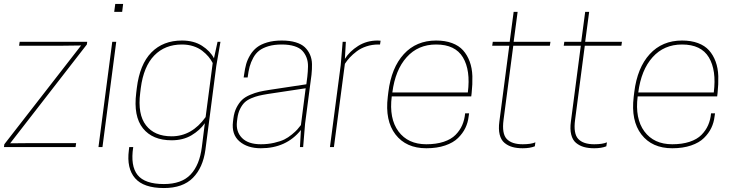

<svg xmlns="http://www.w3.org/2000/svg" viewBox="-35 -740 3699 966"><path d="M-13.2 -14.2 373 -511.2 262.2 -509.8H61L64 -529.8H403.8L401.9 -516.1L16.1 -19L127 -20H348.1L345.2 0H-15.1Z M460.4 0 529.8 -529.8H549.8L480.5 0ZM584.5 -720.2 579.6 -680.2H539.6L544.9 -720.2Z M789.6 206.1Q687.5 206.1 644.5 156.5Q601.6 106.9 613.3 16.1L615.2 0H635.3Q620.6 94.7 657.2 140.4Q693.8 186 789.6 186Q878.4 186 923.8 138.2Q969.2 90.3 980.5 0L995.6 -120.1Q970.7 -84.5 928.5 -59.3Q886.2 -34.2 828.6 -34.2Q732.4 -34.2 684.1 -94.5Q635.7 -154.8 650.4 -272.9L653.3 -296.9Q668 -416.5 726.8 -476.3Q785.6 -536.1 880.4 -536.1Q939.9 -536.1 981.2 -509.8Q1022.5 -483.4 1041.5 -446.8L1059.6 -529.8H1074.2L1053.2 -408.2L998.5 13.2Q986.3 103.5 935.5 154.8Q884.8 206.1 789.6 206.1ZM999.5 -150.9 1035.2 -422.9Q1026.4 -439.9 1013.7 -455.1Q1001 -470.2 982.4 -484.6Q963.9 -499 937.5 -507.6Q911.1 -516.1 880.4 -516.1Q794.9 -516.1 741.2 -460.9Q687.5 -405.8 673.3 -296.9L670.4 -272.9Q656.7 -165 699.5 -109.6Q742.2 -54.2 828.6 -54.2Q930.2 -54.2 999.5 -150.9Z M1137.2 -127.9 1139.2 -144Q1143.1 -175.8 1155.5 -199.7Q1168 -223.6 1183.3 -238Q1198.7 -252.4 1223.6 -262.9Q1248.5 -273.4 1269.5 -278.3Q1290.5 -283.2 1322.3 -288.1L1506.3 -315.9L1511.2 -354Q1514.2 -380.9 1514.6 -405Q1515.1 -429.2 1507.6 -449.5Q1500 -469.7 1486.1 -484.6Q1472.2 -499.5 1445.8 -507.8Q1419.4 -516.1 1382.3 -516.1Q1344.2 -516.1 1315.7 -507.6Q1287.1 -499 1269.3 -485.4Q1251.5 -471.7 1239.3 -449.5Q1227.1 -427.2 1220.9 -404.3Q1214.8 -381.3 1210.9 -350.1H1190.9L1193.4 -366.2Q1197.3 -395 1203.6 -417.7Q1210 -440.4 1223.9 -463.4Q1237.8 -486.3 1257.6 -501.7Q1277.3 -517.1 1309.3 -526.6Q1341.3 -536.1 1382.3 -536.1Q1422.9 -536.1 1452.1 -527.3Q1481.4 -518.6 1498.3 -502.7Q1515.1 -486.8 1524.7 -465.1Q1534.2 -443.4 1534.7 -417.7Q1535.2 -392.1 1532.2 -363.8L1500 -118.2L1490.2 0H1474.1L1479 -85.9Q1405.3 5.9 1277.3 5.9Q1210 5.9 1169.7 -28.8Q1129.4 -63.5 1137.2 -127.9ZM1277.3 -14.2Q1313 -14.2 1344.5 -21.5Q1376 -28.8 1395.5 -38.3Q1415 -47.9 1433.8 -63.5Q1452.6 -79.1 1460.4 -88.1Q1468.3 -97.2 1479 -110.8L1502.9 -295.9L1312 -267.1Q1285.2 -262.7 1267.6 -258.5Q1250 -254.4 1229.2 -245.6Q1208.5 -236.8 1195.8 -224.6Q1183.1 -212.4 1172.9 -191.9Q1162.6 -171.4 1159.2 -144L1157.2 -127.9Q1151.4 -77.6 1182.6 -45.9Q1213.9 -14.2 1277.3 -14.2Z M1865.2 -536.1 1879.9 -535.2 1877 -516.1H1868.2Q1836.9 -516.1 1808.8 -506.8Q1780.8 -497.6 1760 -481.9Q1739.3 -466.3 1725.1 -450.9Q1710.9 -435.5 1700.2 -418.9L1645 0H1625L1679.2 -412.1L1689 -529.8H1705.1L1700.2 -443.8Q1723.6 -481.4 1766.8 -508.8Q1810.1 -536.1 1865.2 -536.1Z M2335.9 -254.9H1936Q1921.9 -143.6 1969.7 -78.9Q2017.6 -14.2 2109.9 -14.2Q2159.7 -14.2 2197.3 -26.6Q2234.9 -39.1 2256.8 -61.3Q2278.8 -83.5 2290.5 -110.4Q2302.2 -137.2 2305.2 -169.9H2325.2L2322.8 -153.8Q2319.3 -123 2306.4 -96.2Q2293.5 -69.3 2269.5 -45.7Q2245.6 -22 2204.6 -8.1Q2163.6 5.9 2109.9 5.9Q2008.3 5.9 1954.8 -63.5Q1901.4 -132.8 1916 -252.9L1918.9 -276.9Q1934.1 -399.4 1996.8 -467.8Q2059.6 -536.1 2159.2 -536.1Q2205.1 -536.1 2239.5 -523.2Q2273.9 -510.3 2294.9 -486.8Q2315.9 -463.4 2328.1 -430.4Q2340.3 -397.5 2341.6 -357.2Q2342.8 -316.9 2337.9 -271ZM2159.2 -516.1Q2068.4 -516.1 2011 -452.1Q1953.6 -388.2 1939 -274.9H2318.8Q2333 -386.2 2294.2 -451.2Q2255.4 -516.1 2159.2 -516.1Z M2549.3 -529.8H2734.4L2731.4 -509.8H2547.4L2498.5 -137.2Q2489.3 -67.9 2514.4 -41Q2539.6 -14.2 2594.7 -14.2Q2636.7 -14.2 2658.7 -23.9L2655.8 -3.9Q2631.3 5.9 2594.7 5.9Q2564.9 5.9 2542.7 -0.5Q2520.5 -6.8 2503.2 -21.2Q2485.8 -35.6 2479 -63Q2472.2 -90.3 2477.5 -128.9L2527.3 -509.8H2441.4L2444.3 -529.8H2529.3L2549.3 -680.2H2569.3Z M2909.2 -529.8H3094.2L3091.3 -509.8H2907.2L2858.4 -137.2Q2849.1 -67.9 2874.3 -41Q2899.4 -14.2 2954.6 -14.2Q2996.6 -14.2 3018.6 -23.9L3015.6 -3.9Q2991.2 5.9 2954.6 5.9Q2924.8 5.9 2902.6 -0.5Q2880.4 -6.8 2863 -21.2Q2845.7 -35.6 2838.9 -63Q2832 -90.3 2837.4 -128.9L2887.2 -509.8H2801.3L2804.2 -529.8H2889.2L2909.2 -680.2H2929.2Z M3573.2 -254.9H3173.3Q3159.2 -143.6 3207 -78.9Q3254.9 -14.2 3347.2 -14.2Q3397 -14.2 3434.6 -26.6Q3472.2 -39.1 3494.1 -61.3Q3516.1 -83.5 3527.8 -110.4Q3539.6 -137.2 3542.5 -169.9H3562.5L3560.1 -153.8Q3556.6 -123 3543.7 -96.2Q3530.8 -69.3 3506.8 -45.7Q3482.9 -22 3441.9 -8.1Q3400.9 5.9 3347.2 5.9Q3245.6 5.9 3192.1 -63.5Q3138.7 -132.8 3153.3 -252.9L3156.2 -276.9Q3171.4 -399.4 3234.1 -467.8Q3296.9 -536.1 3396.5 -536.1Q3442.4 -536.1 3476.8 -523.2Q3511.2 -510.3 3532.2 -486.8Q3553.2 -463.4 3565.4 -430.4Q3577.6 -397.5 3578.9 -357.2Q3580.1 -316.9 3575.2 -271ZM3396.5 -516.1Q3305.7 -516.1 3248.3 -452.1Q3190.9 -388.2 3176.3 -274.9H3556.2Q3570.3 -386.2 3531.5 -451.2Q3492.7 -516.1 3396.5 -516.1Z"/></svg>

Font: Cooper Hewitt
Style: Thin Italic
Weight: 702
Designer: Village Type and Design LLC
Foundry: Cooper Hewitt Smithsonian Design Museum
Version: 1.000